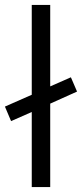

<svg xmlns="http://www.w3.org/2000/svg" viewBox="-21 -760 333 780"><path d="M108 -305 24 -268 -1 -327 108 -375V-740H183V-409L267 -446L292 -388L183 -339V0H108Z"/></svg>

Font: Lexend HM
Style: Regular
Weight: 400
Designer: Bonnie Shaver-Troup, Thomas Jockin, Octavio Pardo
Foundry: Lexend
Version: Version 1.091